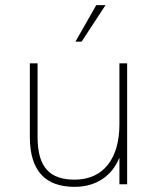

<svg xmlns="http://www.w3.org/2000/svg" viewBox="-20 -716 610 746"><path d="M270 10C354 10 416 -33 444 -104V0H474V-470H444V-233C444 -104 385 -18 270 -18C174 -18 126 -65 126 -184V-470H96V-184C96 -49 159 10 270 10ZM297 -554 390 -696H354L273 -554Z"/></svg>

Font: Gantari Thin
Style: Regular
Weight: 250
Designer: Anugrah Pasau
Foundry: Lafontype
Version: Version 1.000